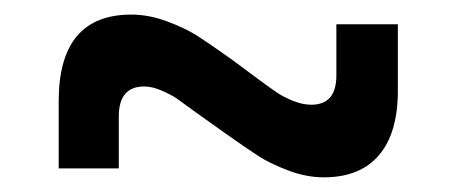

<svg xmlns="http://www.w3.org/2000/svg" viewBox="-20 -473 622 262"><path d="M522.9 -349.1Q522.9 -291.5 497.1 -261.2Q471.2 -231 421.9 -231Q398.4 -231 373.8 -240.2Q349.1 -249.5 332.8 -260Q316.4 -270.5 286.1 -292L247.1 -319.8Q228.5 -333.5 221.4 -338.4Q214.4 -343.3 201.2 -349.1Q188 -355 176.8 -355Q142.1 -355 142.1 -314V-243.2H60.1V-335Q60.1 -453.1 159.2 -453.1Q183.1 -453.1 208 -443.8Q232.9 -434.6 249.3 -424.1Q265.6 -413.6 295.9 -392.1L334 -363.8Q350.6 -351.6 359.1 -345.9Q367.7 -340.3 380.4 -335.2Q393.1 -330.1 404.8 -330.1Q439 -330.1 439 -370.1V-439.9H522.9Z"/></svg>

Font: Montagu Slab 144pt Medium
Style: Regular
Weight: 500
Designer: Florian Karsten
Foundry: Florian Karsten
Version: Version 1.000